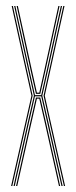

<svg xmlns="http://www.w3.org/2000/svg" viewBox="-20 -620 254 640"><path d="M25.2 0 72.8 -213 93 -301 75.5 -379.5 27.2 -600H31.2L78.8 -382.8L96.5 -303H117.5L134.5 -379.5L182.8 -600H186.8L137.8 -376L121 -301L141.2 -213.2L188.8 0H184.8L137.8 -209.8L117.5 -299H96.5L76.2 -209.8L29.2 0ZM33.5 0 79.5 -206.2 99.8 -295H114.2L134.5 -206.8L180.5 0H176.5L131 -203.8L111 -291H103L83 -203.2L37.5 0ZM17 0 84.8 -301 19 -600H23L88.8 -301L21 0ZM193 0 125.2 -301 191 -600H195L129.2 -301L197 0ZM99.8 -307 82.2 -385 35.5 -600H39.5L86 -387.2L103 -311H111L127.8 -386L174.5 -600H178.5L131.2 -382.8L114.2 -307Z"/></svg>

Font: Big Shoulders Inline Thin
Style: Regular
Weight: 100
Designer: Patric King
Foundry: XO Type Co
Version: Version 2.002